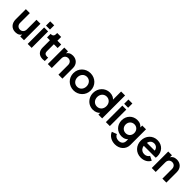

<svg xmlns="http://www.w3.org/2000/svg" viewBox="400 -2510 4484 4484"><g transform="rotate(45 2642.0 -268.5)"><path d="M255 12C294 12 328 4 357 -13C378 -26 395 -43 408 -65V0H532V-544H401V-225C401 -154 355 -108 291 -108C225 -108 181 -155 181 -222V-544H50V-211C50 -78 128 12 255 12Z M785 -605V-745H654V-605ZM785 0V-544H654V0Z M1154 6C1174 6 1200 3 1219 0V-112C1207 -111 1193 -109 1184 -109C1120 -109 1092 -140 1092 -194V-427H1217V-544H1092V-668H961V-626C961 -573 930 -544 877 -544H867V-427H961V-187C961 -64 1031 6 1154 6Z M1450 0V-319C1450 -390 1496 -436 1560 -436C1625 -436 1670 -390 1670 -319V0H1801V-350C1801 -472 1716 -556 1596 -556C1557 -556 1524 -548 1495 -531C1472 -518 1455 -500 1442 -477V-544H1319V0Z M2178 12C2335 12 2465 -109 2465 -272C2465 -436 2337 -556 2178 -556C2017 -556 1890 -435 1890 -272C1890 -109 2018 12 2178 12ZM2178 -108C2089 -108 2026 -177 2026 -272C2026 -366 2089 -436 2178 -436C2265 -436 2328 -366 2328 -272C2328 -177 2265 -108 2178 -108Z M2817 12C2856 12 2893 4 2926 -12C2952 -24 2973 -40 2990 -60V0H3114V-757H2983V-489C2967 -506 2948 -521 2927 -532C2894 -548 2857 -556 2816 -556C2663 -556 2542 -430 2542 -272C2542 -219 2554 -171 2578 -128C2626 -41 2712 12 2817 12ZM2831 -108C2742 -108 2678 -176 2678 -272C2678 -366 2742 -436 2831 -436C2920 -436 2983 -367 2983 -272C2983 -176 2920 -108 2831 -108Z M3367 -605V-745H3236V-605ZM3367 0V-544H3236V0Z M3752 220C3906 220 4018 115 4018 -27V-544H3894V-481C3877 -502 3857 -518 3835 -531C3804 -548 3768 -556 3727 -556C3577 -556 3466 -443 3466 -290C3466 -137 3577 -22 3730 -22C3770 -22 3806 -30 3837 -47C3856 -57 3872 -70 3887 -86V-27C3887 53 3832 100 3752 100C3683 100 3633 66 3617 15L3495 61C3529 156 3631 220 3752 220ZM3746 -143C3662 -143 3602 -205 3602 -289C3602 -374 3663 -436 3746 -436C3827 -436 3887 -374 3887 -289C3887 -203 3829 -143 3746 -143Z M4398 12C4509 12 4599 -43 4631 -121L4525 -173C4501 -130 4459 -103 4399 -103C4339 -103 4291 -132 4268 -184C4261 -199 4256 -216 4254 -235H4646C4651 -250 4653 -271 4653 -290C4653 -434 4556 -556 4388 -556C4235 -556 4118 -436 4118 -273C4118 -115 4230 12 4398 12ZM4257 -335C4259 -346 4262 -357 4267 -368C4288 -420 4333 -448 4388 -448C4445 -448 4487 -418 4506 -370C4510 -359 4512 -348 4513 -335Z M4883 0V-319C4883 -390 4929 -436 4993 -436C5058 -436 5103 -390 5103 -319V0H5234V-350C5234 -472 5149 -556 5029 -556C4990 -556 4957 -548 4928 -531C4905 -518 4888 -500 4875 -477V-544H4752V0Z"/></g></svg>

Font: Plus Jakarta Sans
Style: Bold
Weight: 700
Designer: Gumpita Rahayu
Foundry: Tokotype
Version: Version 2.071;gftools[0.9.30]